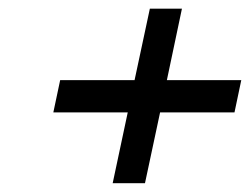

<svg xmlns="http://www.w3.org/2000/svg" viewBox="-20 -453 577 441"><path d="M363.3 -269H534.2L518.6 -194.8H347.7L313 -32.2H238.8L273.4 -194.8H102.5L118.2 -269H289.1L324.2 -433.1H397.9Z"/></svg>

Font: Linux Libertine Slanted
Style: Semibold Slanted
Weight: 600
Designer: Philipp H. Poll
Foundry: Philipp H. Poll
Version: Version 5.1.1